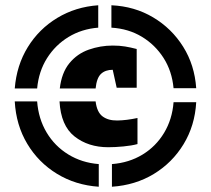

<svg xmlns="http://www.w3.org/2000/svg" viewBox="-20 -782 801 729"><path d="M36 -446Q43 -534 85.5 -603Q128 -672 197.5 -714Q267 -756 353 -762V-677Q290 -672 240 -641.5Q190 -611 158.5 -561Q127 -511 121 -446ZM639 -447Q633 -512 601 -562Q569 -612 518.5 -642.5Q468 -673 403 -677V-762Q491 -758 561.5 -716Q632 -674 675.5 -604.5Q719 -535 725 -447ZM207 -446Q214 -506 243.5 -542Q273 -578 317 -593.5Q361 -609 408 -609Q434 -609 455 -605.5Q476 -602 499 -596V-449H423L408 -517Q380 -517 363.5 -501.5Q347 -486 343 -446ZM355 -73Q267 -79 196.5 -122Q126 -165 83.5 -236Q41 -307 36 -397H121Q126 -331 157 -279Q188 -227 239.5 -195.5Q291 -164 355 -159ZM391 -223Q315 -223 263 -264Q211 -305 206 -397H343Q348 -356 369.5 -340Q391 -324 425.5 -324.5Q460 -325 502 -334V-235Q480 -229 448.5 -226Q417 -223 391 -223ZM405 -73V-159Q470 -164 521 -195Q572 -226 603 -277.5Q634 -329 639 -394H725Q720 -305 677 -234.5Q634 -164 564 -121.5Q494 -79 405 -73Z"/></svg>

Font: Protest Guerrilla
Style: Regular
Weight: 400
Designer: Octavio Pardo
Foundry: Ashler Design
Version: Version 2.005; ttfautohint (v1.8.4.7-5d5b)